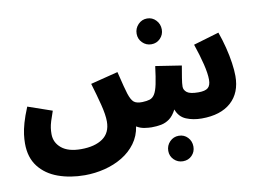

<svg xmlns="http://www.w3.org/2000/svg" viewBox="-93 -828 1663 1225"><g transform="rotate(-10 738.0 -215.5)"><path d="M366 232Q272 232 194 204Q116 176 70 117Q24 58 24 -33Q24 -61 28 -92Q32 -123 43.5 -164Q55 -205 79 -263L235 -209Q221 -170 213.5 -145.5Q206 -121 203.5 -102.5Q201 -84 201 -63Q201 -8 244.5 28Q288 64 371 64Q460 64 511.5 28Q563 -8 563 -82Q563 -125 546 -192Q529 -259 506 -335L684 -380Q698 -322 707.5 -285.5Q717 -249 722 -234Q736 -191 753.5 -177Q771 -163 808 -164Q837 -165 856 -171Q875 -177 888 -197.5Q901 -218 910 -260.5Q919 -303 928 -376L1096 -350Q1089 -310 1083 -273Q1077 -236 1077 -216Q1077 -194 1097 -178.5Q1117 -163 1171 -163Q1215 -163 1233 -178.5Q1251 -194 1251 -231Q1251 -271 1236 -332.5Q1221 -394 1196 -467L1362 -516Q1380 -466 1393.5 -412.5Q1407 -359 1414 -310Q1421 -261 1421 -225Q1421 -116 1353.5 -55.5Q1286 5 1163 5Q1108 5 1063 -13.5Q1018 -32 1000 -82Q980 -43 954.5 -24.5Q929 -6 900 -0.5Q871 5 838 5Q820 5 792.5 1Q765 -3 741 -18Q732 43 697.5 90Q663 137 611 168.5Q559 200 495.5 216Q432 232 366 232ZM998 253Q964 253 940 229.5Q916 206 916 172Q916 137 940 112.5Q964 88 998 88Q1033 88 1056 112.5Q1079 137 1079 172Q1079 206 1056 229.5Q1033 253 998 253ZM929 -517Q895 -517 871 -541Q847 -565 847 -599Q847 -634 871 -659Q895 -684 929 -684Q963 -684 986.5 -659Q1010 -634 1010 -599Q1010 -565 986.5 -541Q963 -517 929 -517Z"/></g></svg>

Font: Noto Sans Arabic Blk
Style: Regular
Weight: 900
Designer: Monotype Design Team, Nadine Chahine, Nizar Qandah and Khaled Hosny
Foundry: Monotype Imaging Inc.
Version: Version 2.012; ttfautohint (v1.8.4.7-5d5b)